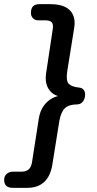

<svg xmlns="http://www.w3.org/2000/svg" viewBox="-77 -725 467 925"><path d="M-14 180Q-37 180 -47 170Q-57 160 -57 142Q-57 123 -44.5 112.5Q-32 102 -14 102H28Q48 102 60.5 91.5Q73 81 77 58L110 -154Q116 -191 133.5 -215Q151 -239 174.5 -251.5Q198 -264 218 -264L219 -260Q199 -260 179.5 -273Q160 -286 150 -310.5Q140 -335 145 -371L177 -584Q181 -607 172.5 -617Q164 -627 143 -627H107Q92 -627 82 -637Q72 -647 72 -662Q72 -684 82 -694.5Q92 -705 113 -705H165Q210 -705 237 -691.5Q264 -678 275 -653Q286 -628 281 -594L247 -382Q240 -336 254 -321.5Q268 -307 304 -303Q318 -302 325.5 -293Q333 -284 333 -270Q333 -250 323 -236.5Q313 -223 296 -222Q256 -222 236.5 -204.5Q217 -187 209 -143L175 69Q166 124 135.5 152Q105 180 55 180Z"/></svg>

Font: Nunito ExtraLight SemiBold
Style: Italic
Weight: 600
Italic angle: -9°
Version: Version 3.602